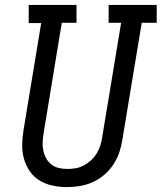

<svg xmlns="http://www.w3.org/2000/svg" viewBox="-20 -755 659 783"><path d="M254 8Q224 8 195 2Q166 -4 142 -18.5Q118 -33 102 -56Q86 -79 78 -106.5Q70 -134 70.5 -164Q71 -194 76 -225L148 -661H97V-735H292V-662H232L158 -213Q155 -194 154 -176.5Q153 -159 156.5 -142Q160 -125 168 -110Q176 -95 189 -84.5Q202 -74 219.5 -70Q237 -66 255 -66Q272 -66 289 -69Q306 -72 322 -80.5Q338 -89 352 -102Q366 -115 375 -130.5Q384 -146 389.5 -163Q395 -180 397 -197L474 -662H423V-735H619V-662H558L479 -185Q475 -159 466.5 -133.5Q458 -108 442.5 -84.5Q427 -61 405.5 -42.5Q384 -24 358.5 -12.5Q333 -1 306.5 3.5Q280 8 254 8Z"/></svg>

Font: Iosevka HT Extended
Style: Italic
Weight: 400
Width: 7
Italic angle: -9°
Monospace: yes
Designer: Belleve Invis
Foundry: Belleve Invis
Version: Version 32.3.0; ttfautohint (v1.8.4)